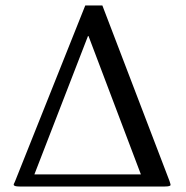

<svg xmlns="http://www.w3.org/2000/svg" viewBox="-20 -678 676 698"><path d="M299.8 -546.9 105 -43.9H492.2L301.8 -546.9ZM352.1 -658.2 596.2 -20Q600.1 -8.3 600.1 -5.9Q600.1 0 579.1 0H50.8Q29.8 0 29.8 -6.8Q29.8 -8.3 30.3 -9.3L32.2 -13.2Q33.7 -16.1 35.2 -20L290 -658.2Z"/></svg>

Font: Linux Biolinum G
Style: Regular
Weight: 400
Designer: Philipp H. Poll
Foundry: Philipp H. Poll
Version: Version 1.1.0 ; ttfautohint (v1.6)